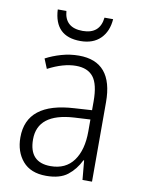

<svg xmlns="http://www.w3.org/2000/svg" viewBox="-84 -786 631 854"><g transform="rotate(10 232.0 -359.0)"><path d="M335 -271V-217Q335 -133 299.5 -84.5Q264 -36 196 -36Q99 -36 99 -140Q99 -257 262 -267ZM236 -542Q196 -542 157.5 -531Q119 -520 87 -503L105 -459Q174 -495 231 -495Q284 -495 309.5 -462.5Q335 -430 335 -353V-313L256 -308Q42 -296 42 -139Q42 -74 78 -32Q114 10 184 10Q246 10 280.5 -17Q315 -44 336 -87H339L347 0H390V-359Q390 -542 236 -542ZM357 -728H318Q310 -653 232 -653Q152 -653 146 -728H107Q113 -607 230 -607Q287 -607 320 -639.5Q353 -672 357 -728Z"/></g></svg>

Font: Noto Sans UI SemiCondensed Light
Style: Regular
Weight: 300
Width: 4
Designer: Monotype Design Team
Foundry: Monotype Imaging Inc.
Version: Version 1.901